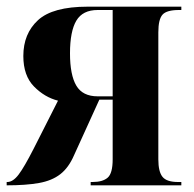

<svg xmlns="http://www.w3.org/2000/svg" viewBox="-21 -556 583 576"><path d="M-1 0V-10H1Q18 -10 35 -32.5Q52 -55 80 -110L153 -254Q113 -264 81 -296.5Q49 -329 49 -388Q49 -455 93 -495.5Q137 -536 242 -536H523V-526H516Q479 -526 466.5 -512Q454 -498 454 -459V-78Q454 -41 466.5 -25.5Q479 -10 513 -10H523V0H251V-10H257Q287 -10 302 -23Q317 -36 317 -78V-257H277L201 -90Q185 -53 160 -33.5Q135 -14 96 -7Q57 0 -1 0ZM272 -267H317V-526H272Q227 -526 208 -494Q189 -462 189 -396Q189 -331 208 -299Q227 -267 272 -267Z"/></svg>

Font: Noto Serif Display Condensed
Style: Bold
Weight: 700
Width: 3
Designer: Monotype Design Team
Foundry: Monotype Imaging Inc.
Version: Version 2.009